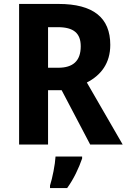

<svg xmlns="http://www.w3.org/2000/svg" viewBox="-20 -734 643 975"><path d="M277 -714H77V0H224V-276H293L438 0H603L421 -315C493 -352 540 -413 540 -506C540 -644 454 -714 277 -714ZM274 -596C354 -596 390 -565 390 -499C390 -424 350 -390 276 -390H224V-596ZM397 71V61H262C260 101 246 171 234 208V221H321C355 174 380 120 397 71Z"/></svg>

Font: Noto Sans Devanagari SemiCondensed
Style: Bold
Weight: 700
Width: 4
Designer: Jelle Bosma - Monotype Design Team
Foundry: Monotype Imaging Inc.
Version: Version 2.004